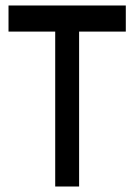

<svg xmlns="http://www.w3.org/2000/svg" viewBox="-20 -679 488 699"><path d="M438 -659V-564H268V0H181V-564H11V-659Z"/></svg>

Font: ltamil25
Style: Book
Weight: 400
Designer: Jelle Bosma - Monotype Design Team
Foundry: Monotype Imaging Inc.
Version: Version 2.003